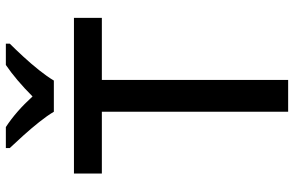

<svg xmlns="http://www.w3.org/2000/svg" viewBox="-190 -790 981 640"><g transform="rotate(-90 300.0 -470.5)"><path d="M247 0V-621H41V-714H560V-621H353V0ZM247 -781Q234 -803 212.5 -830Q191 -857 167.5 -883Q144 -909 126 -928V-941H196Q248 -907 298 -852Q325 -879 351.5 -901.5Q378 -924 403 -941H474V-928Q455 -909 431 -883Q407 -857 385.5 -830Q364 -803 351 -781Z"/></g></svg>

Font: Noto Sans Mono Medium
Style: Regular
Weight: 500
Designer: Monotype Design Team
Foundry: Monotype Imaging Inc.
Version: Version 2.014